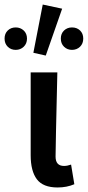

<svg xmlns="http://www.w3.org/2000/svg" viewBox="-61 -808 384 840"><path d="M190.9 12.2Q127.4 12.2 100.3 -23.7Q73.2 -59.6 73.2 -128.9V-491.2H189.9Q182.1 -163.1 182.1 -123Q182.1 -82 219.2 -82Q233.4 -82 250 -87.9L264.2 -2Q231.4 12.2 190.9 12.2ZM85 -577.1 126 -788.1 210.9 -770 139.2 -564.9ZM7.8 -589.8Q-13.2 -589.8 -27.1 -603.5Q-41 -617.2 -41 -639.2Q-41 -661.1 -27.1 -674.6Q-13.2 -688 7.8 -688Q28.3 -688 42.7 -674.6Q57.1 -661.1 57.1 -639.2Q57.1 -617.2 42.7 -603.5Q28.3 -589.8 7.8 -589.8ZM253.9 -589.8Q233.4 -589.8 219.2 -603.5Q205.1 -617.2 205.1 -639.2Q205.1 -661.1 219.2 -674.6Q233.4 -688 253.9 -688Q275.4 -688 289.3 -674.6Q303.2 -661.1 303.2 -639.2Q303.2 -617.2 289.1 -603.5Q274.9 -589.8 253.9 -589.8Z"/></svg>

Font: Toshiba Sans Medium
Style: Regular
Weight: 500
Designer: Paul D. Hunt
Foundry: Toshiba Corporation
Version: Version 2.020;PS 2.0;hotconv 1.0.86;makeotf.lib2.5.63406